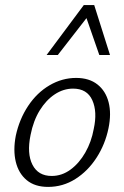

<svg xmlns="http://www.w3.org/2000/svg" viewBox="-20 -726 488 754"><path d="M169 8Q117 8 85 -18.5Q53 -45 42 -90.5Q31 -136 42 -193Q56 -258 90.5 -310Q125 -362 174.5 -391Q224 -420 279 -420Q330 -420 362.5 -394.5Q395 -369 406.5 -324.5Q418 -280 406 -222Q393 -159 359 -106.5Q325 -54 276 -23Q227 8 169 8ZM183 -35Q223 -35 257 -60Q291 -85 315 -127Q339 -169 348 -219Q363 -287 342.5 -332.5Q322 -378 267 -378Q229 -378 195 -355.5Q161 -333 136 -292.5Q111 -252 100 -196Q85 -123 107.5 -79Q130 -35 183 -35ZM163 -510 309 -706H350L333 -672L207 -510ZM370 -510 314 -671 309 -706H350L412 -510Z"/></svg>

Font: Ysabeau Office Light
Style: Italic
Weight: 300
Italic angle: -12°
Designer: Christian Thalmann (Catharsis Fonts)
Version: Version 2.001;gftools[0.9.30]; featfreeze: tnum,lnum,ss02